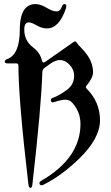

<svg xmlns="http://www.w3.org/2000/svg" viewBox="-20 -727 546 946"><path d="M15.6 -436Q77.6 -458.5 77.6 -581.1Q77.6 -662.1 109.9 -690.9Q127.4 -707 153.6 -707Q179.7 -707 209.2 -689Q238.8 -670.9 257.8 -670.9Q276.9 -670.9 284.2 -692.9Q289.1 -707 297.4 -707Q306.6 -707 306.6 -696.8Q306.6 -691.4 304.7 -685.5Q271.5 -586.9 211.4 -586.9Q186.5 -586.9 160.9 -601.8Q135.3 -616.7 122.1 -616.7Q99.6 -616.7 99.6 -581.1Q99.6 -525.4 144.5 -492.2Q177.7 -467.3 186 -430.2Q189.9 -413.1 203.1 -422.4L341.8 -519.5Q346.7 -522.9 350.8 -522.9Q355 -522.9 358.9 -515.6Q362.8 -508.3 385.3 -485.8Q438.5 -430.7 438.5 -370.6Q438.5 -344.2 406.7 -305.2Q402.8 -300.3 402.8 -297.4Q402.8 -294.4 406.7 -290.5Q472.7 -224.6 472.7 -134.8Q472.7 -44.9 370.1 54.7Q284.2 138.2 193.4 183.6Q188.5 186 184.6 186Q174.3 186 174.3 175.3Q174.3 168.9 182.6 164.1Q376.5 52.2 376.5 -116.7Q376.5 -173.3 338.4 -218.3Q323.7 -235.8 303.2 -235.8Q282.7 -235.8 245.6 -223.6Q242.7 -222.7 240.2 -222.7Q230.5 -222.7 230.5 -234.4Q230.5 -241.2 239.7 -244.6Q271.5 -255.9 309.6 -284.2Q345.2 -310.5 345.2 -354Q345.2 -387.7 316.9 -413.6Q297.4 -431.2 275.6 -431.2Q253.9 -431.2 229.5 -414.1L201.2 -394Q189 -385.3 188.5 -370.6Q183.6 -203.6 139.6 182.1Q137.7 198.7 129.9 198.7Q122.1 198.7 120.1 182.1Q70.8 -236.8 70.8 -403.8Q70.8 -414.6 60.5 -414.6H19Q3.4 -414.6 3.4 -423.1Q3.4 -431.6 15.6 -436Z"/></svg>

Font: UnifrakturMaguntia19
Style: Book
Weight: 400
Designer: j. 'mach' wust, Gerrit Ansmann, Georg Duffner, based on a font by Peter Wiegel, original typeface by Carl Albert Fahrenw
Version: Version 2017-03-19